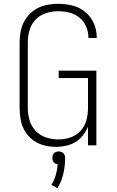

<svg xmlns="http://www.w3.org/2000/svg" viewBox="-20 -763 616 1008"><path d="M274 8Q309 8 343.5 -2.5Q378 -13 403.5 -39Q429 -65 442 -98V0H486V-392H288V-353H442V-195Q442 -163 433.5 -131.5Q425 -100 403 -76Q381 -52 350 -41.5Q319 -31 287 -31Q255 -31 223 -41Q191 -51 168 -75Q145 -99 135.5 -130.5Q126 -162 126 -195V-540Q126 -573 135 -604.5Q144 -636 167 -660Q190 -684 221.5 -694Q253 -704 285 -704Q315 -704 344 -697Q373 -690 396.5 -671Q420 -652 432 -624Q444 -596 444 -566V-564H488V-567Q488 -605 472.5 -640.5Q457 -676 427 -700.5Q397 -725 360 -734Q323 -743 285 -743Q253 -743 220.5 -736Q188 -729 161 -710.5Q134 -692 115.5 -664.5Q97 -637 90 -605Q83 -573 83 -540V-195Q83 -163 89 -132Q95 -101 111.5 -73.5Q128 -46 154 -27Q180 -8 211 0Q242 8 274 8ZM281 225Q303 190 312.5 149Q322 108 322 66Q322 57 318 48.5Q314 40 305.5 36Q297 32 288 32Q279 32 270.5 36Q262 40 258.5 48.5Q255 57 255 66Q255 74 258 82Q261 90 268 94.5Q275 99 283 99Q281 128 273 155.5Q265 183 250 207Z"/></svg>

Font: Iosevka Sparkle Extralight
Style: Regular
Weight: 200
Designer: Belleve Invis
Foundry: Belleve Invis
Version: Version 4.5.0; ttfautohint (v1.8.3)